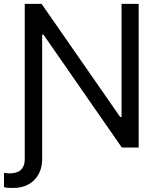

<svg xmlns="http://www.w3.org/2000/svg" viewBox="-33 -747 810 972"><path d="M669 0H583.8L187.5 -571H180.4V58.2Q180.4 93.4 169 120.7Q157.7 148.1 138 166.7Q118.3 185.4 91.8 195Q65.3 204.5 35.5 204.5Q22.7 204.5 9.8 204Q-3.2 203.5 -12.8 200.3V127.8Q-7.5 128.9 -0.4 129.8Q6.7 130.7 14.2 130.7Q31.2 130.7 45.6 127.1Q60 123.6 70.3 115.1Q80.6 106.5 86.5 92.3Q92.3 78.1 92.3 56.8V-727.3H177.6L575.3 -154.8H582.4V-727.3H669Z"/></svg>

Font: Fast_Sans-Dotted
Style: Regular
Weight: 400
Version: Version 3.018